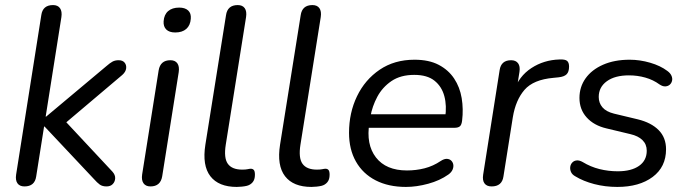

<svg xmlns="http://www.w3.org/2000/svg" viewBox="-20 -732 2725 761"><path d="M76.9 6.9Q57.9 6.9 49.2 -5.4Q40.5 -17.8 43.9 -40.1L143.8 -672.6Q149.6 -711.9 190.3 -711.9Q209.3 -711.9 218 -699.3Q226.7 -686.7 223.3 -663.9L161 -269.9H163L402.5 -470.6Q415.7 -482.2 425.8 -487.7Q436 -493.3 450.1 -493.3Q466.1 -493.3 473.9 -483.8Q481.7 -474.3 480 -460.7Q478.3 -447.1 464.6 -434.9L217.1 -225.5L220.3 -271.5L425.4 -51.9Q437.2 -38.8 436.5 -25.2Q435.8 -11.6 426.8 -2.3Q417.9 6.9 402.3 6.9Q385.9 6.9 375.6 -0.3Q365.4 -7.6 351.2 -23.6L156.7 -230.4H154.7L123.4 -32.4Q117.6 6.9 76.9 6.9Z M576.4 6.9Q557.5 6.9 548.7 -5.7Q540 -18.3 543.4 -40.6L608.8 -453Q615.5 -493.3 655.3 -493.3Q674.3 -493.3 683 -480.9Q691.7 -468.5 688.3 -445.7L622.9 -33.3Q616.2 6.9 576.4 6.9ZM674.5 -603.3Q651.1 -603.3 639.1 -615Q627.1 -626.8 628.5 -647.8Q630.4 -674.3 646.6 -688.1Q662.8 -701.9 690.2 -701.9Q713.6 -701.9 725.8 -690.5Q738.1 -679 736.2 -657.5Q734.3 -631.4 718.4 -617.4Q702.4 -603.3 674.5 -603.3Z M918.4 8.9Q846.5 8.9 813.8 -33.5Q781 -76 794 -158.5L875.8 -671.7Q881.6 -711.9 922.3 -711.9Q941.3 -711.9 950 -699.6Q958.7 -687.2 955.3 -664.4L874.9 -159Q866.4 -106 883 -82.8Q899.6 -59.7 940 -59.7Q953.7 -59.7 961.5 -61.4Q969.3 -63.2 974.2 -63.2Q981.6 -63.2 986 -58.3Q990.4 -53.4 990.4 -39.3Q990.4 -20.3 981.3 -9.6Q972.2 1.1 958.4 4.5Q950.4 6.5 938.8 7.7Q927.2 8.9 918.4 8.9Z M1214.4 8.9Q1142.5 8.9 1109.8 -33.5Q1077 -76 1090 -158.5L1171.8 -671.7Q1177.6 -711.9 1218.3 -711.9Q1237.3 -711.9 1246 -699.6Q1254.7 -687.2 1251.3 -664.4L1170.9 -159Q1162.4 -106 1179 -82.8Q1195.6 -59.7 1236 -59.7Q1249.7 -59.7 1257.5 -61.4Q1265.3 -63.2 1270.2 -63.2Q1277.6 -63.2 1282 -58.3Q1286.4 -53.4 1286.4 -39.3Q1286.4 -20.3 1277.3 -9.6Q1268.2 1.1 1254.4 4.5Q1246.4 6.5 1234.8 7.7Q1223.2 8.9 1214.4 8.9Z M1588.9 8.9Q1519.7 8.9 1468.9 -17.2Q1418.1 -43.4 1390.8 -91.6Q1363.4 -139.7 1363.4 -205.6Q1363.4 -285 1395 -350.5Q1426.6 -416.1 1484.9 -455.7Q1543.3 -495.3 1622.8 -495.3Q1680.1 -495.3 1718.7 -475.1Q1757.3 -454.9 1780 -420.7Q1802.7 -386.5 1809.9 -343.1Q1817.1 -299.7 1811.6 -254.3Q1809.6 -237 1802.7 -231.3Q1795.8 -225.5 1781.4 -225.5H1425.8L1433.7 -279H1762.4L1744.4 -265.6Q1751.4 -313 1741.1 -351.1Q1730.8 -389.3 1702 -412.2Q1673.3 -435.2 1621.8 -435.2Q1567.7 -435.2 1531.6 -410.7Q1495.6 -386.2 1475.4 -348.3Q1455.2 -310.5 1448.1 -269.2L1444.2 -245.1Q1430.1 -159.9 1470 -108.1Q1510 -56.4 1593 -56.4Q1629.4 -56.4 1663 -65Q1696.6 -73.6 1726.8 -93.9Q1740.5 -102.8 1751 -102.4Q1761.6 -101.9 1768.2 -95.6Q1774.9 -89.3 1776.6 -79.8Q1778.3 -70.2 1773.7 -59.4Q1769 -48.7 1757.3 -40.3Q1723.3 -16.2 1677.2 -3.7Q1631 8.9 1588.9 8.9Z M1928.4 6.9Q1909 6.9 1900.3 -5.2Q1891.5 -17.3 1895 -39.7L1960.3 -454Q1966.1 -493.3 2005.9 -493.3Q2024.3 -493.3 2033.3 -481.4Q2042.3 -469.5 2038.9 -447.1L2026.7 -370.5H2016.2Q2036.7 -430 2086.2 -462.2Q2135.6 -494.5 2197.6 -496.3Q2219.7 -497.3 2227.6 -490.7Q2235.5 -484.2 2235.5 -468.1Q2235.5 -447.3 2225.8 -437.6Q2216.1 -427.9 2193.7 -425.5L2173.7 -423.5Q2094 -416.5 2058.9 -375.9Q2023.8 -335.2 2012.7 -267.8L1975.4 -32.4Q1969.6 6.9 1928.4 6.9Z M2426.8 8.9Q2378.8 8.9 2335.3 -2.4Q2291.9 -13.8 2260.5 -33Q2247.8 -39.8 2243.2 -50.4Q2238.7 -60.9 2240.2 -70.9Q2241.7 -80.9 2248.3 -87.9Q2255 -95 2265.5 -96.1Q2276 -97.3 2289.2 -89.9Q2320.7 -70.7 2356 -61.9Q2391.2 -53.1 2428.4 -53.1Q2482.3 -53.1 2512.9 -74.6Q2543.4 -96 2543.4 -134.6Q2543.4 -159.9 2526.5 -176.6Q2509.6 -193.3 2478.4 -200.4L2383.7 -223.1Q2334 -234.7 2305.4 -266.4Q2276.7 -298.1 2276.7 -343.9Q2276.7 -387.3 2300.9 -421.4Q2325.1 -455.5 2370.1 -475.4Q2415.1 -495.3 2476 -495.3Q2516.3 -495.3 2557 -483.4Q2597.7 -471.5 2625 -450.9Q2636.7 -442.5 2641.4 -431.9Q2646 -421.4 2643.7 -411.9Q2641.5 -402.4 2634.6 -396.3Q2627.7 -390.3 2617.3 -389.6Q2606.8 -388.9 2594.1 -397.3Q2569.1 -415.6 2538 -424.4Q2506.9 -433.3 2472.7 -433.3Q2417.3 -433.3 2385.2 -410Q2353.1 -386.7 2353.1 -347.7Q2353.1 -323.9 2367.8 -306.6Q2382.5 -289.4 2413.3 -281.7L2508 -259Q2561.1 -246 2590.5 -216.4Q2619.9 -186.7 2619.9 -140.4Q2619.9 -70.3 2566.9 -30.7Q2513.9 8.9 2426.8 8.9Z"/></svg>

Font: Nunito Variable Extra Light
Style: Italic
Weight: 200
Italic angle: -9°
Designer: Vernon Adams
Foundry: Vernon Adams
Version: Version 3.602